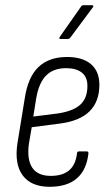

<svg xmlns="http://www.w3.org/2000/svg" viewBox="-20 -710 423 738"><path d="M171 8Q100 8 67.5 -35.5Q35 -79 47 -159L75 -331Q87 -413 127.5 -452Q168 -491 238 -491Q297 -491 329.5 -463.5Q362 -436 362 -384Q362 -320 324.5 -282.5Q287 -245 210 -235L102 -221L91 -157Q83 -97 104 -65.5Q125 -34 175 -34Q221 -34 246 -55.5Q271 -77 276 -121Q277 -128 283 -128H314Q320 -128 320 -121Q313 -57 275.5 -24.5Q238 8 171 8ZM108 -262 203 -274Q262 -283 289 -308Q316 -333 316 -380Q316 -414 294.5 -431Q273 -448 234 -448Q185 -448 157 -419.5Q129 -391 119 -331ZM213 -560Q209 -560 208.5 -562Q208 -564 209 -567L291 -684Q294 -690 301 -690H334Q337 -690 338.5 -687.5Q340 -685 337 -682L250 -565Q246 -560 239 -560Z"/></svg>

Font: Sofia Sans Condensed Light
Style: Italic
Weight: 300
Italic angle: -9°
Version: Version 4.100